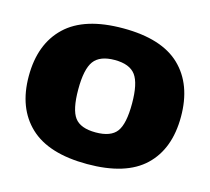

<svg xmlns="http://www.w3.org/2000/svg" viewBox="-80 -589 762 697"><g transform="rotate(15 301.0 -240.0)"><path d="M15 -239Q15 -360 86 -427.5Q157 -495 302 -495Q447 -495 517 -427.5Q587 -360 587 -239Q587 -118 517 -51.5Q447 15 302 15Q157 15 86 -52Q15 -119 15 -239ZM403 -239Q403 -315 380.5 -345.5Q358 -376 302 -376Q246 -376 223.5 -345.5Q201 -315 201 -239Q201 -163 223 -133.5Q245 -104 302 -104Q359 -104 381 -133.5Q403 -163 403 -239Z"/></g></svg>

Font: Pridi
Style: Bold
Weight: 700
Designer: Katatrad Team
Foundry: CadsonDemak
Version: Version 1.001